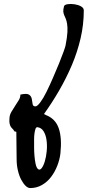

<svg xmlns="http://www.w3.org/2000/svg" viewBox="-20 -954 443 970"><path d="M52.7 -290.5Q48.3 -298.8 43.2 -303.5Q38.1 -308.1 34.4 -314Q30.8 -319.8 28.6 -329.3Q26.4 -338.9 27.8 -356Q28.3 -373 37.6 -388.9Q46.9 -404.8 56.6 -419.4Q66.4 -434.1 74.7 -447.8Q83 -461.4 83 -476.1Q115.7 -483.4 127 -475.6Q138.2 -467.8 140.6 -454.1Q143.1 -440.4 144.8 -428.5Q146.5 -416.5 158.7 -416.5Q168.5 -416.5 183.8 -437.3Q199.2 -458 215.3 -490.7Q231.4 -523.4 248 -561.8Q264.6 -600.1 278.3 -633.5Q292 -667 301 -692.4Q310.1 -717.8 311 -723.1Q319.3 -765.6 320.6 -792Q321.8 -818.4 318.8 -834.7Q315.9 -851.1 312 -859.9Q308.1 -868.7 304.4 -877.2Q300.8 -885.7 299.8 -895.5Q298.8 -905.3 303.7 -923.3Q307.1 -930.7 322.8 -932.9Q338.4 -935.1 356.7 -932.4Q375 -929.7 389.2 -921.9Q403.3 -914.1 403.3 -901.4Q403.3 -830.1 387.2 -760.7Q371.1 -691.4 343.3 -625.7Q315.4 -560.1 279.3 -497.6Q243.2 -435.1 202.1 -377.9L211.4 -373Q259.8 -354.5 276.6 -306.2Q293.5 -257.8 285.2 -178.7Q281.7 -148.4 269.5 -116.9Q257.3 -85.4 238 -60.1Q218.8 -34.7 191.9 -19.3Q165 -3.9 132.8 -3.9Q121.1 -3.9 109.6 -14.9Q98.1 -25.9 87.6 -45.4Q77.1 -64.9 70.6 -92Q64 -119.1 64 -150.9L62.5 -288.1ZM152.3 -233.4Q152.3 -227.5 152.3 -208Q152.3 -188.5 154.1 -167Q155.8 -145.5 159.9 -126Q164.1 -106.4 171.9 -100.1Q180.7 -92.3 190.2 -104.2Q199.7 -116.2 206.5 -139.2Q213.4 -162.1 216.1 -191.2Q218.8 -220.2 215.1 -246.3Q211.4 -272.5 200.2 -290.8Q189 -309.1 168.5 -311.5Q162.1 -311.5 158.9 -301.8Q155.8 -292 154.1 -279.1Q152.3 -266.1 152.3 -252.9Q152.3 -239.7 152.3 -233.4Z"/></svg>

Font: AKL 022
Style: Regular
Weight: 400
Designer: AKL
Foundry: AKL
Version: Version 2.053;August 19, 2024;FontCreator 13.0.0.2675 64-bit